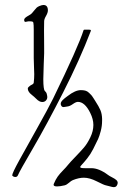

<svg xmlns="http://www.w3.org/2000/svg" viewBox="-20 -773 512 775"><path d="M455.1 -34.7Q455.1 -29.8 451.4 -23.7Q447.8 -17.6 439 -17.6Q434.1 -17.6 422.6 -21Q411.1 -24.4 407.2 -24.9Q400.4 -25.9 371.1 -40.8Q341.8 -55.7 318.4 -55.7Q298.3 -55.7 273.9 -45.9Q267.6 -43.5 258.3 -35.2Q249 -26.9 240.7 -24.9Q222.2 -20.5 210.4 -20.5Q196.3 -20.5 196.3 -27.3Q196.3 -28.3 197.3 -31.2Q204.6 -48.8 212.9 -60.3Q221.2 -71.8 234.4 -85.2Q247.6 -98.6 254.4 -107.4Q261.7 -116.7 283.2 -138.9Q304.7 -161.1 318.6 -177.2Q332.5 -193.4 344.7 -218.8Q356.9 -244.1 356.9 -268.6Q356.9 -292 344.2 -317.4Q322.3 -361.8 294.4 -361.8Q286.6 -361.8 274.2 -353Q261.7 -344.2 252.9 -343.3Q250.5 -343.3 244.9 -342Q239.3 -340.8 236.8 -340.8Q231 -340.8 228 -345.2Q225.1 -349.6 225.1 -353.5Q225.1 -356 225.8 -358.6Q226.6 -361.3 228.5 -363.8Q230.5 -366.2 232.2 -368.2Q233.9 -370.1 237.1 -372.8Q240.2 -375.5 241.9 -377Q243.7 -378.4 247.6 -381.3Q251.5 -384.3 252.9 -385.3Q283.7 -409.2 306.2 -409.2Q316.4 -409.2 324.2 -407.2Q332 -405.3 338.9 -398.7Q345.7 -392.1 348.1 -389.6Q350.6 -387.2 357.7 -376.2Q364.7 -365.2 365.2 -364.3Q378.9 -343.3 385.3 -328.4Q391.6 -313.5 392.1 -293.5V-285.6Q392.1 -264.6 386.7 -244.1Q381.3 -223.6 376 -211.9Q370.6 -200.2 356.4 -171.9Q345.7 -150.9 332.3 -134Q318.8 -117.2 311.3 -109.4Q303.7 -101.6 303.7 -98.6Q303.7 -94.2 321.8 -94.2H343.8H348.6Q379.4 -94.2 416 -66.9Q420.9 -63 432.1 -57.4Q443.4 -51.8 449.2 -46.6Q455.1 -41.5 455.1 -34.7ZM170.9 -381.3Q170.9 -373 165.3 -367.2Q159.7 -361.3 150.9 -361.3H149.4Q144 -361.8 139.6 -364Q135.3 -366.2 132.6 -368.4Q129.9 -370.6 125.2 -375.2Q120.6 -379.9 117.7 -382.3Q114.7 -384.8 108.9 -389.6Q103 -394.5 100.3 -397.2Q97.7 -399.9 95 -404.8Q92.3 -409.7 92.3 -415.5Q92.3 -418 93.3 -419.4Q94.2 -420.9 96.9 -423.1Q99.6 -425.3 100.1 -425.8Q101.6 -427.7 108.6 -431.2Q115.7 -434.6 116.2 -439.5Q118.2 -457 118.2 -473.6Q118.2 -483.4 117.2 -504.2Q116.2 -524.9 116.2 -538.1V-651.9Q116.2 -673.8 114.7 -680.7Q114.3 -684.1 111.8 -685.3Q109.4 -686.5 103.5 -686.8Q97.7 -687 96.7 -687H95.2Q92.8 -687 88.6 -685.8Q84.5 -684.6 83 -684.6Q77.6 -684.6 77.6 -692.4Q77.6 -697.8 82.8 -701.9Q87.9 -706.1 96.4 -710.7Q105 -715.3 108.9 -719.7Q112.8 -723.6 117.9 -730.5Q123 -737.3 127.4 -741.5Q131.8 -745.6 138.7 -748.5Q149.4 -752.9 155.3 -752.9Q173.3 -752.9 173.3 -731Q173.3 -721.7 165.8 -708.7Q158.2 -695.8 158.2 -687Q157.7 -673.3 157.7 -650.4Q157.7 -638.7 158 -614.7Q158.2 -590.8 158.2 -577.6V-557.6Q158.2 -552.2 156.5 -513.2Q154.8 -474.1 154.8 -453.1Q154.8 -432.1 156.5 -420.4Q158.2 -408.7 160.4 -406.5Q162.6 -404.3 165.3 -401.1Q168 -397.9 168.9 -393.1Q170.9 -385.3 170.9 -381.3ZM29.3 -65.4Q29.3 -74.2 58.1 -126.5Q86.9 -178.7 129.9 -255.4Q172.9 -332 194.3 -375Q296.9 -585.9 317.4 -651.4Q318.4 -653.3 321.3 -653.3H338.9Q346.7 -653.3 346.7 -650.4V-648.4Q301.8 -531.2 234.9 -399.9Q168 -268.6 113.3 -174.8Q58.6 -81.1 52.7 -66.4Q49.8 -58.6 42 -58.6Q37.1 -58.6 33.2 -61Q29.3 -63.5 29.3 -65.4Z"/></svg>

Font: Isabella
Style: Medium
Weight: 500
Designer: John Stracke
Version: Version 001.202